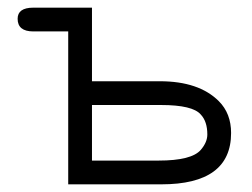

<svg xmlns="http://www.w3.org/2000/svg" viewBox="-20 -481 658 501"><path d="M401 0H158V-399H67Q26 -399 26 -432Q26 -461 67 -461H220V-269H397Q499 -269 551 -217Q583 -185 583 -134Q583 0 401 0ZM220 -62H394Q480 -62 504 -90Q521 -110 521 -130Q521 -164 504 -182Q483 -207 400 -207H220Z"/></svg>

Font: Jura Medium
Style: Regular
Weight: 500
Designer: Daniel Johnson, Alexei Vanyashin
Foundry: Daniel Johnson
Version: Version 5.103